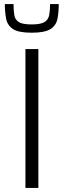

<svg xmlns="http://www.w3.org/2000/svg" viewBox="-20 -931 317 951"><path d="M106 0V-688H170V0ZM137 -769Q72 -769 44.5 -787Q17 -805 10.5 -837.5Q4 -870 4 -911H47Q47 -878 51 -855.5Q55 -833 73.5 -821.5Q92 -810 137 -810Q181 -810 200 -821.5Q219 -833 223.5 -855.5Q228 -878 228 -911H271Q271 -870 264.5 -837.5Q258 -805 230 -787Q202 -769 137 -769Z"/></svg>

Font: Saira Light
Style: Regular
Weight: 300
Designer: Hector Gatti with collaboration of the Omnibus-Type team
Foundry: Omnibus-Type
Version: Version 1.100; ttfautohint (v1.8.3)